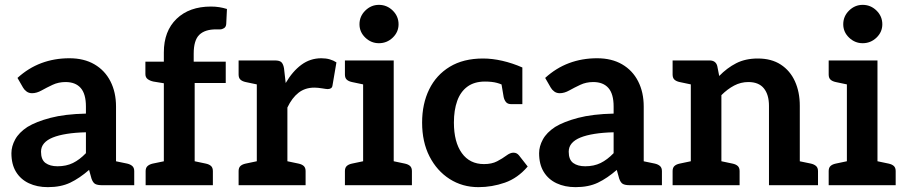

<svg xmlns="http://www.w3.org/2000/svg" viewBox="-20 -763 3727 791"><path d="M177 8Q133 8 99 -8Q65 -24 46 -55Q27 -86 27 -132Q27 -160 42.5 -188.5Q58 -217 93 -240Q129 -262 188 -277.5Q247 -293 334 -295V-324Q334 -376 312.5 -400.5Q291 -425 250 -425Q221 -425 196.5 -413.5Q172 -402 151.5 -390.5Q131 -379 112 -379Q99 -379 89.5 -386Q80 -393 75 -402L52 -442Q97 -483 150.5 -503Q204 -523 266 -523Q326 -523 369 -498Q412 -473 435 -428Q458 -383 458 -324V0H401Q382 0 372.5 -5Q363 -10 357 -27L347 -63Q308 -29 269.5 -10.5Q231 8 177 8ZM217 -78Q253 -78 280.5 -91.5Q308 -105 334 -132V-218Q290 -217 255.5 -211.5Q221 -206 197.5 -196.5Q174 -187 161.5 -172.5Q149 -158 149 -138Q149 -105 167.5 -91.5Q186 -78 217 -78ZM433 0 446 -101 504 -89Q517 -86 525 -79Q533 -72 533 -58V0Z M655 0V-420L612 -427Q598 -430 588.5 -437Q579 -444 579 -458V-509H655V-547Q655 -635 707.5 -685.5Q760 -736 849 -736Q867 -736 883 -733.5Q899 -731 915 -726L912 -664Q911 -652 903 -647Q895 -642 887 -642Q883 -642 879 -642Q875 -642 870 -642Q824 -642 801 -619.5Q778 -597 778 -542V-509H910V-421H782V0ZM580 0V-58Q580 -72 588 -79Q596 -86 609 -89L667 -101L679 0ZM758 0 771 -101 828 -89Q842 -86 849.5 -79Q857 -72 857 -58V0Z M1038 0V-514H1112Q1132 -514 1139.5 -506.5Q1147 -499 1150 -482L1157 -421Q1185 -469 1221.5 -496Q1258 -523 1304 -523Q1323 -523 1338.5 -518.5Q1354 -514 1366 -506L1350 -412Q1349 -403 1343.5 -399.5Q1338 -396 1330 -396Q1325 -396 1307 -399Q1289 -402 1275 -402Q1237 -402 1210 -381Q1183 -360 1164 -320V0ZM1140 0 1153 -101 1210 -89Q1224 -86 1231.5 -79Q1239 -72 1239 -58V0ZM963 0V-58Q963 -72 970.5 -79Q978 -86 992 -89L1049 -101L1062 0ZM1062 -514 1049 -413 992 -425Q978 -428 970.5 -435Q963 -442 963 -456V-514Z M1476 0V-514H1602V0ZM1401 0V-58Q1401 -72 1408.5 -79Q1416 -86 1430 -89L1487 -101L1500 0ZM1578 0 1591 -101 1648 -89Q1662 -86 1669.5 -79Q1677 -72 1677 -58V0ZM1500 -514 1487 -413 1430 -425Q1416 -428 1408.5 -435Q1401 -442 1401 -456V-514ZM1541 -585Q1509 -585 1485 -608Q1461 -631 1461 -663Q1461 -696 1485 -719.5Q1509 -743 1541 -743Q1574 -743 1598 -719.5Q1622 -696 1622 -663Q1622 -631 1598 -608Q1574 -585 1541 -585Z M1951 8Q1885 8 1832.5 -25.5Q1780 -59 1749.5 -118.5Q1719 -178 1719 -258Q1719 -335 1748 -394.5Q1777 -454 1833 -488Q1889 -522 1970 -522Q2008 -522 2049.5 -512.5Q2091 -503 2132 -485V-412L2068 -404Q2048 -416 2027.5 -421.5Q2007 -427 1978 -427Q1934 -427 1905.5 -406Q1877 -385 1863.5 -347Q1850 -309 1850 -258Q1850 -178 1882.5 -132.5Q1915 -87 1974 -87Q2006 -87 2028 -98.5Q2050 -110 2066 -122Q2082 -134 2095 -134Q2103 -134 2108.5 -131Q2114 -128 2118 -123L2154 -77Q2113 -29 2060 -10.5Q2007 8 1951 8ZM2043 -434 2132 -412V-334H2086Q2072 -334 2065 -342Q2058 -350 2055 -363Z M2351 8Q2307 8 2273 -8Q2239 -24 2220 -55Q2201 -86 2201 -132Q2201 -160 2216.5 -188.5Q2232 -217 2267 -240Q2303 -262 2362 -277.5Q2421 -293 2508 -295V-324Q2508 -376 2486.5 -400.5Q2465 -425 2424 -425Q2395 -425 2370.5 -413.5Q2346 -402 2325.5 -390.5Q2305 -379 2286 -379Q2273 -379 2263.5 -386Q2254 -393 2249 -402L2226 -442Q2271 -483 2324.5 -503Q2378 -523 2440 -523Q2500 -523 2543 -498Q2586 -473 2609 -428Q2632 -383 2632 -324V0H2575Q2556 0 2546.5 -5Q2537 -10 2531 -27L2521 -63Q2482 -29 2443.5 -10.5Q2405 8 2351 8ZM2391 -78Q2427 -78 2454.5 -91.5Q2482 -105 2508 -132V-218Q2464 -217 2429.5 -211.5Q2395 -206 2371.5 -196.5Q2348 -187 2335.5 -172.5Q2323 -158 2323 -138Q2323 -105 2341.5 -91.5Q2360 -78 2391 -78ZM2607 0 2620 -101 2678 -89Q2691 -86 2699 -79Q2707 -72 2707 -58V0Z M2826 0V-514H2903Q2929 -514 2935 -491L2943 -450Q2975 -483 3013 -502.5Q3051 -522 3102 -522Q3158 -522 3196.5 -497Q3235 -472 3255 -428Q3275 -384 3275 -327V0H3148V-327Q3148 -373 3127 -399Q3106 -425 3063 -425Q3032 -425 3004.5 -410.5Q2977 -396 2952 -371V0ZM2751 0V-58Q2751 -72 2758.5 -79Q2766 -86 2780 -89L2837 -101L2850 0ZM2928 0 2941 -101 2998 -89Q3012 -86 3019.5 -79Q3027 -72 3027 -58V0ZM3251 0 3263 -101 3321 -89Q3334 -86 3342 -79Q3350 -72 3350 -58V0ZM2850 -514 2837 -413 2780 -425Q2766 -428 2758.5 -435Q2751 -442 2751 -456V-514Z M3469 0V-514H3595V0ZM3394 0V-58Q3394 -72 3401.5 -79Q3409 -86 3423 -89L3480 -101L3493 0ZM3571 0 3584 -101 3641 -89Q3655 -86 3662.5 -79Q3670 -72 3670 -58V0ZM3493 -514 3480 -413 3423 -425Q3409 -428 3401.5 -435Q3394 -442 3394 -456V-514ZM3534 -585Q3502 -585 3478 -608Q3454 -631 3454 -663Q3454 -696 3478 -719.5Q3502 -743 3534 -743Q3567 -743 3591 -719.5Q3615 -696 3615 -663Q3615 -631 3591 -608Q3567 -585 3534 -585Z"/></svg>

Font: Aleo
Style: Bold
Weight: 700
Designer: Alessio Laiso
Foundry: Alessio Laiso
Version: Version 2.001;gftools[0.9.29]